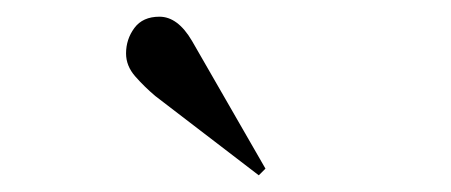

<svg xmlns="http://www.w3.org/2000/svg" viewBox="-20 -795 540 230"><path d="M290 -585 166 -680Q153 -691 142 -703.5Q131 -716 131 -731Q131 -748 141 -761.5Q151 -775 171 -775Q193 -775 210 -746L298 -593Z"/></svg>

Font: Literata 72pt
Style: Regular
Weight: 400
Designer: Latin by Veronika Burian and Jose Scaglione. Greek by Irene Vlachou. Cyrillic by Vera Evstafieva.
Foundry: TypeTogether
Version: Version 3.002